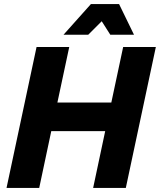

<svg xmlns="http://www.w3.org/2000/svg" viewBox="-20 -920 783 940"><path d="M12 0 159 -690H319L261 -418H525L583 -690H743L596 0H436L495 -278H231L172 0ZM291 -750 425 -900H563L636 -750H520L478 -816L412 -750Z"/></svg>

Font: Radio Canada
Style: Italic
Weight: 400
Italic angle: -12°
Designer: Charles Daoud, Etienne Aubert Bonn, Alexandre Saumier Demers, Jacques Le Bailly
Foundry: Radio-Canada
Version: Version 2.104;gftools[0.9.28.dev5+ged2979d]